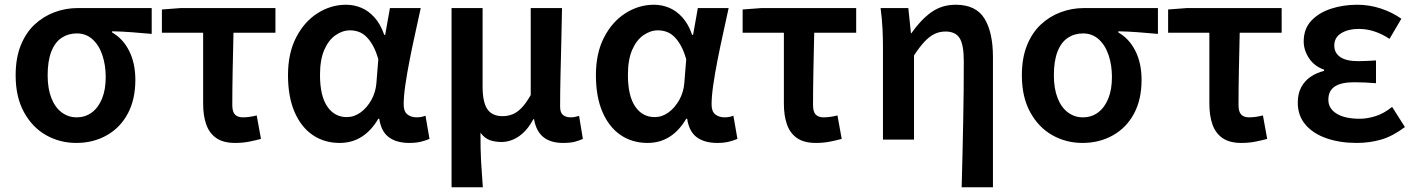

<svg xmlns="http://www.w3.org/2000/svg" viewBox="-20 -589 5969 810"><path d="M302 14Q232 14 174 -19Q116 -52 81 -116Q46 -180 46 -271Q46 -344 67.5 -397.5Q89 -451 126 -485.5Q163 -520 210 -537.5Q257 -555 308 -555H620V-446Q574 -450 536 -453Q498 -456 453 -457V-452Q499 -426 525 -374Q551 -322 551 -252Q551 -169 519 -109.5Q487 -50 430 -18Q373 14 302 14ZM303 -94Q340 -94 367.5 -114.5Q395 -135 410.5 -173Q426 -211 426 -264Q426 -314 412 -356Q398 -398 370.5 -423Q343 -448 304 -448Q268 -448 240 -429.5Q212 -411 196.5 -371.5Q181 -332 181 -271Q181 -216 196.5 -176Q212 -136 240 -115Q268 -94 303 -94Z M972 14Q922 14 892.5 -6.5Q863 -27 850 -64Q837 -101 837 -152V-451H663V-549L743 -555H1142V-451H965Q963 -369 961.5 -290Q960 -211 960 -146Q960 -117 971.5 -105.5Q983 -94 1004 -94Q1019 -94 1033 -96Q1047 -98 1063 -102L1081 -3Q1059 3 1031.5 8.5Q1004 14 972 14Z M1413 14Q1348 14 1299 -19.5Q1250 -53 1222.5 -117Q1195 -181 1195 -272Q1195 -365 1229.5 -431.5Q1264 -498 1320 -533.5Q1376 -569 1440 -569Q1473 -569 1503.5 -556.5Q1534 -544 1559.5 -516Q1585 -488 1601 -442H1605L1625 -555H1755Q1744 -504 1731.5 -447.5Q1719 -391 1708 -335Q1697 -279 1690 -230.5Q1683 -182 1683 -148Q1683 -119 1698.5 -106.5Q1714 -94 1738 -94Q1746 -94 1756 -95.5Q1766 -97 1775 -101L1792 -3Q1778 3 1757 8.5Q1736 14 1707 14Q1653 14 1620.5 -10Q1588 -34 1580 -88H1576Q1516 14 1413 14ZM1443 -95Q1474 -95 1501 -114.5Q1528 -134 1546.5 -167Q1565 -200 1568 -239L1576 -339Q1566 -374 1553 -397Q1540 -420 1525 -434.5Q1510 -449 1492.5 -455Q1475 -461 1457 -461Q1425 -461 1395.5 -440.5Q1366 -420 1348 -378.5Q1330 -337 1330 -273Q1330 -185 1360.5 -140Q1391 -95 1443 -95Z M1885 201V-555H2016V-223Q2016 -158 2036 -128.5Q2056 -99 2100 -99Q2122 -99 2141.5 -106.5Q2161 -114 2180 -133.5Q2199 -153 2219 -188V-555H2351Q2350 -486 2348 -411Q2346 -336 2344.5 -266Q2343 -196 2343 -139Q2343 -114 2355 -104Q2367 -94 2388 -94Q2396 -94 2404.5 -95.5Q2413 -97 2423 -100L2439 -3Q2424 4 2405 9Q2386 14 2356 14Q2303 14 2272.5 -10.5Q2242 -35 2233 -86H2230Q2205 -39 2170 -14.5Q2135 10 2095 10Q2068 10 2046 2Q2024 -6 2007 -29Q2007 6 2007.5 35Q2008 64 2009.5 90.5Q2011 117 2013 143.5Q2015 170 2017 201Z M2712 14Q2647 14 2598 -19.5Q2549 -53 2521.5 -117Q2494 -181 2494 -272Q2494 -365 2528.5 -431.5Q2563 -498 2619 -533.5Q2675 -569 2739 -569Q2772 -569 2802.5 -556.5Q2833 -544 2858.5 -516Q2884 -488 2900 -442H2904L2924 -555H3054Q3043 -504 3030.5 -447.5Q3018 -391 3007 -335Q2996 -279 2989 -230.5Q2982 -182 2982 -148Q2982 -119 2997.5 -106.5Q3013 -94 3037 -94Q3045 -94 3055 -95.5Q3065 -97 3074 -101L3091 -3Q3077 3 3056 8.5Q3035 14 3006 14Q2952 14 2919.5 -10Q2887 -34 2879 -88H2875Q2815 14 2712 14ZM2742 -95Q2773 -95 2800 -114.5Q2827 -134 2845.5 -167Q2864 -200 2867 -239L2875 -339Q2865 -374 2852 -397Q2839 -420 2824 -434.5Q2809 -449 2791.5 -455Q2774 -461 2756 -461Q2724 -461 2694.5 -440.5Q2665 -420 2647 -378.5Q2629 -337 2629 -273Q2629 -185 2659.5 -140Q2690 -95 2742 -95Z M3422 14Q3372 14 3342.5 -6.5Q3313 -27 3300 -64Q3287 -101 3287 -152V-451H3113V-549L3193 -555H3592V-451H3415Q3413 -369 3411.5 -290Q3410 -211 3410 -146Q3410 -117 3421.5 -105.5Q3433 -94 3454 -94Q3469 -94 3483 -96Q3497 -98 3513 -102L3531 -3Q3509 3 3481.5 8.5Q3454 14 3422 14Z M4037 201Q4039 135 4040.5 63.5Q4042 -8 4043.5 -78Q4045 -148 4045.5 -212.5Q4046 -277 4046 -331Q4046 -400 4028.5 -428Q4011 -456 3969 -456Q3944 -456 3923 -446Q3902 -436 3881 -414Q3860 -392 3836 -355V0H3705V-393Q3705 -427 3703 -468.5Q3701 -510 3695 -555H3812L3823 -449H3825Q3864 -505 3908.5 -537Q3953 -569 4012 -569Q4097 -569 4133 -511Q4169 -453 4169 -348V201Z M4547 14Q4477 14 4419 -19Q4361 -52 4326 -116Q4291 -180 4291 -271Q4291 -344 4312.5 -397.5Q4334 -451 4371 -485.5Q4408 -520 4455 -537.5Q4502 -555 4553 -555H4865V-446Q4819 -450 4781 -453Q4743 -456 4698 -457V-452Q4744 -426 4770 -374Q4796 -322 4796 -252Q4796 -169 4764 -109.5Q4732 -50 4675 -18Q4618 14 4547 14ZM4548 -94Q4585 -94 4612.5 -114.5Q4640 -135 4655.5 -173Q4671 -211 4671 -264Q4671 -314 4657 -356Q4643 -398 4615.5 -423Q4588 -448 4549 -448Q4513 -448 4485 -429.5Q4457 -411 4441.5 -371.5Q4426 -332 4426 -271Q4426 -216 4441.5 -176Q4457 -136 4485 -115Q4513 -94 4548 -94Z M5217 14Q5167 14 5137.5 -6.5Q5108 -27 5095 -64Q5082 -101 5082 -152V-451H4908V-549L4988 -555H5387V-451H5210Q5208 -369 5206.5 -290Q5205 -211 5205 -146Q5205 -117 5216.5 -105.5Q5228 -94 5249 -94Q5264 -94 5278 -96Q5292 -98 5308 -102L5326 -3Q5304 3 5276.5 8.5Q5249 14 5217 14Z M5703 14Q5633 14 5576.5 -5.5Q5520 -25 5487.5 -63Q5455 -101 5455 -156Q5455 -194 5469.5 -221Q5484 -248 5509 -265Q5534 -282 5566 -290V-295Q5524 -310 5502 -344Q5480 -378 5480 -414Q5480 -467 5511.5 -501Q5543 -535 5594.5 -552Q5646 -569 5706 -569Q5756 -569 5804 -553.5Q5852 -538 5892 -510L5842 -425Q5812 -445 5779.5 -456Q5747 -467 5712 -467Q5668 -467 5638.5 -449Q5609 -431 5609 -397Q5609 -366 5634 -348.5Q5659 -331 5710 -331Q5727 -331 5746 -332Q5765 -333 5785 -334V-238Q5760 -240 5737.5 -241Q5715 -242 5693 -242Q5638 -242 5611 -224Q5584 -206 5584 -168Q5584 -131 5619 -109.5Q5654 -88 5716 -88Q5748 -88 5783 -99Q5818 -110 5853 -138L5907 -53Q5855 -14 5806.5 0Q5758 14 5703 14Z"/></svg>

Font: Noto Sans KR SemiBold
Style: Regular
Weight: 600
Designer: Ryoko NISHIZUKA  (kana, bopomofo & ideographs); Paul D. Hunt (Latin, Greek & Cyrillic); Sandoll Communications , Soo-you
Foundry: Adobe
Version: Version 2.004-H2;hotconv 1.0.118;makeotfexe 2.5.65603